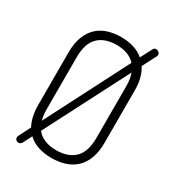

<svg xmlns="http://www.w3.org/2000/svg" viewBox="-188 -879 924 1013"><g transform="rotate(30 273.5 -372.5)"><path d="M465 -768Q473 -768 480.5 -762Q488 -756 488 -745Q488 -739 484 -734L442 -652Q458 -628 466.5 -595.5Q475 -563 475 -521V-204Q475 -147 459.5 -107Q444 -67 416.5 -42Q389 -17 352 -5.5Q315 6 273 6Q229 6 192 -5.5Q155 -17 128 -43L101 10Q94 23 80 23Q72 23 66 17.5Q60 12 60 4Q60 -3 62 -7L99 -80Q86 -103 79 -134Q72 -165 72 -204V-521Q72 -578 87.5 -618Q103 -658 130 -683Q157 -708 193.5 -719.5Q230 -731 273 -731Q314 -731 349 -720.5Q384 -710 411 -687L448 -758Q453 -768 465 -768ZM425 -521Q425 -564 413 -596L153 -91Q192 -42 273 -42Q345 -42 385 -81Q425 -120 425 -204ZM122 -204Q122 -169 130 -139L387 -640Q348 -683 273 -683Q201 -683 161.5 -644Q122 -605 122 -521Z"/></g></svg>

Font: AkaAcidDosis
Style: Light
Weight: 300
Designer: Edgar Tolentino, Pablo Impallari, Igino Marini, Aka-Acid
Foundry: Edgar Tolentino, Pablo Impallari, Igino Marini, Aka-Acid
Version: Version 1.007